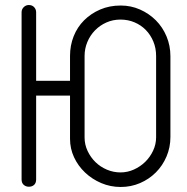

<svg xmlns="http://www.w3.org/2000/svg" viewBox="-20 -745 746 765"><path d="M66 -696Q66 -708 74.5 -716.5Q83 -725 95 -725Q108 -725 116 -716.5Q124 -708 124 -696V-423H259V-522Q259 -564 273.5 -600.5Q288 -637 315 -664Q342 -691 379 -707Q416 -723 461 -723Q502 -723 538 -707Q574 -691 601 -664Q628 -637 643.5 -600Q659 -563 659 -521V-199Q659 -158 643.5 -121.5Q628 -85 601 -58Q574 -31 538 -15.5Q502 0 461 0Q420 0 383.5 -15.5Q347 -31 319 -57.5Q291 -84 275 -118.5Q259 -153 259 -192V-364H124V-30Q124 -16 116 -8.5Q108 -1 95 -1Q83 -1 74.5 -8.5Q66 -16 66 -30ZM317 -197Q317 -169 329 -143.5Q341 -118 360.5 -99Q380 -80 406 -69Q432 -58 460 -58Q488 -58 513.5 -69.5Q539 -81 558.5 -100Q578 -119 590 -144.5Q602 -170 602 -198V-522Q602 -553 591 -579.5Q580 -606 561 -625.5Q542 -645 516 -656Q490 -667 460 -667Q430 -667 404 -655.5Q378 -644 358.5 -624Q339 -604 328 -577.5Q317 -551 317 -522Z"/></svg>

Font: VDS
Style: Thin
Weight: 100
Width: 0
Designer: artmaker
Foundry: artmaker
Version: Version 1.000 2012 initial release